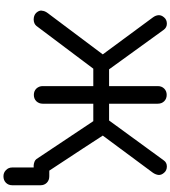

<svg xmlns="http://www.w3.org/2000/svg" viewBox="44 -866 1001 1129"><g transform="rotate(90 544.5 -301.5)"><path d="M1016.6 178.7Q995.1 178.7 980.5 164.1Q964.8 149.4 964.8 127Q964.8 85 964.8 1Q961.9 1 951.2 1Q941.4 0 930.7 -3.9Q920.9 -7.8 915 -15.6Q840.8 -127 692.4 -349.6Q666 -349.6 589.8 -349.6Q589.8 -275.4 589.8 -51.8Q589.8 -30.3 575.2 -14.6Q560.5 0 538.1 0Q515.6 0 501 -14.6Q486.3 -30.3 486.3 -51.8Q486.3 -151.4 486.3 -349.6Q460.9 -349.6 383.8 -349.6Q321.3 -266.6 132.8 -15.6Q120.1 0 95.7 1Q71.3 1 56.6 -12.7Q42 -28.3 42 -43.9Q42 -45.9 43 -46.9Q43.9 -64.5 56.6 -81.1Q137.7 -189.5 299.8 -405.3Q246.1 -478.5 83 -699.2Q70.3 -715.8 69.3 -733.4Q68.4 -750 82 -765.6Q95.7 -782.2 119.1 -782.2Q141.6 -782.2 155.3 -763.7Q232.4 -656.2 387.7 -442.4Q412.1 -442.4 486.3 -442.4Q486.3 -513.7 486.3 -728.5Q486.3 -752 501 -766.6Q515.6 -781.2 538.1 -781.2Q560.5 -781.2 575.2 -766.6Q589.8 -752 589.8 -728.5Q589.8 -633.8 589.8 -442.4Q614.3 -442.4 688.5 -442.4Q747.1 -522.5 922.9 -763.7Q935.5 -782.2 959 -782.2Q982.4 -782.2 996.1 -765.6Q1009.8 -750 1008.8 -733.4Q1006.8 -715.8 995.1 -699.2Q921.9 -600.6 777.3 -405.3Q828.1 -326.2 983.4 -90.8Q991.2 -90.8 1016.6 -90.8Q1040 -90.8 1054.7 -76.2Q1069.3 -61.5 1069.3 -39.1Q1069.3 16.6 1069.3 127Q1069.3 149.4 1054.7 164.1Q1040 178.7 1016.6 178.7Z"/></g></svg>

Font: Abed
Style: Bold
Weight: 700
Designer: Johan Aakerlund
Version: Version 3.105